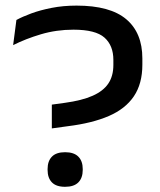

<svg xmlns="http://www.w3.org/2000/svg" viewBox="-20 -672 586 702"><path d="M169.5 -202.5V-289.5L217 -296Q279.5 -304.5 318.5 -321.8Q357.5 -339 376 -366.5Q394.5 -394 394.5 -434.5V-453Q394.5 -505.5 362 -534.5Q329.5 -563.5 248.5 -563.5Q186.5 -563.5 130 -546.8Q73.5 -530 28 -507L40 -599Q62 -611 94.5 -623Q127 -635 169 -643.2Q211 -651.5 260 -651.5Q382.5 -651.5 441.5 -601.8Q500.5 -552 500.5 -458.5V-435.5Q500.5 -366 469.5 -320Q438.5 -274 377.8 -247.8Q317 -221.5 227.5 -210.5ZM218 11Q185.5 11 169.8 -5.2Q154 -21.5 154 -50.5V-54Q154 -83 169.8 -99.2Q185.5 -115.5 218 -115.5Q250.5 -115.5 266.5 -99.2Q282.5 -83 282.5 -54V-50.5Q282.5 -21.5 266.5 -5.2Q250.5 11 218 11Z"/></svg>

Font: Anek Gujarati SemiExpanded Medium
Style: Regular
Weight: 500
Width: 6
Designer: Mrunmayee Ghaisas (Gujarati), Yesha Goshar (Latin)
Foundry: Ek Type
Version: Version 1.003